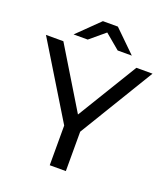

<svg xmlns="http://www.w3.org/2000/svg" viewBox="-162 -998 970 1109"><g transform="rotate(20 323.5 -443.5)"><path d="M373 -242V0H274V-244L-4 -700H103L327 -331L552 -700H651ZM416 -757 324 -834 232 -757H145L278 -887H370L503 -757Z"/></g></svg>

Font: CMG Sans Medium
Style: Regular
Weight: 500
Designer: Julieta Ulanovsky
Foundry: Julieta Ulanovsky
Version: Version 7.200